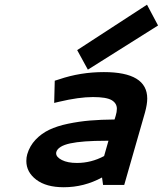

<svg xmlns="http://www.w3.org/2000/svg" viewBox="-20 -785 691 815"><path d="M604 -765.1 650.9 -676.8 353 -489.3 307.6 -572.3ZM421.9 -122.6 440.4 -187.5H428.7Q329.6 -187.5 277.8 -176.3Q226.1 -165 218.8 -139.2Q218.3 -137.7 218.3 -134.3Q218.3 -118.2 242.7 -105.7Q267.1 -93.3 306.6 -93.3Q367.2 -93.3 421.9 -122.6ZM420.9 -479Q605 -479 605 -366.7Q605 -341.8 595.2 -306.6L507.3 0H417.5L413.1 -31.7Q336.9 9.8 250.5 9.8Q176.3 9.8 134 -22.2Q91.8 -54.2 91.8 -101.6Q91.8 -117.2 95.7 -130.4Q106 -165.5 130.9 -191.9Q155.8 -218.3 189 -234.1Q222.2 -250 269 -259.8Q315.9 -269.5 362.1 -273.4Q408.2 -277.3 466.3 -277.8L471.2 -293.9Q476.1 -310.1 476.1 -323.2Q476.1 -346.7 453.9 -359.9Q431.6 -373 374.5 -373Q314.9 -373 230.5 -353L210 -348.1L212.4 -442.4L231 -448.2Q321.3 -479 420.9 -479Z"/></svg>

Font: Cantarell
Style: Bold Italic
Weight: 700
Italic angle: -16°
Designer: Dave Crossland
Version: Version 1.004